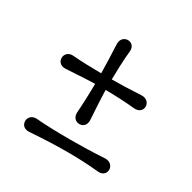

<svg xmlns="http://www.w3.org/2000/svg" viewBox="-107 -549 650 651"><g transform="rotate(30 217.5 -223.5)"><path d="M350.6 -56.2C303.2 -53.2 257.8 -52.2 217.3 -52.2C163.1 -52.2 117.2 -53.7 84 -56.6C63 -58.1 52.7 -43.9 52.7 -30.8C52.7 -16.6 62.5 -3.9 84 -5.4C138.7 -9.3 186 -11.2 230 -11.2C273.4 -11.2 312.5 -9.3 351.6 -5.4C372.1 -3.4 382.3 -16.1 382.3 -29.8C382.3 -43 371.6 -57.1 350.6 -56.2ZM191.4 -411.1C193.4 -377.9 194.8 -321.8 195.3 -291.5L204.1 -299.3C159.2 -299.8 112.3 -300.8 84 -303.7C63 -305.2 52.7 -291.5 52.7 -277.8C52.7 -264.2 62.5 -251 84 -252.4C125 -254.9 168.5 -257.8 203.1 -258.3L195.3 -273.4C195.8 -235.8 192.9 -168.9 190.9 -144.5C189.5 -123.5 203.1 -113.3 216.8 -113.3C230.5 -113.3 243.7 -123 242.2 -144.5C239.7 -177.7 236.3 -240.2 236.3 -268.6L224.6 -258.3C274.9 -258.3 314.9 -255.9 351.6 -252.4C372.1 -251 382.3 -263.7 382.3 -276.9C382.3 -290.5 371.6 -304.2 350.6 -303.2C310.5 -300.8 264.2 -299.3 229 -299.3L236.3 -290.5C236.8 -322.8 238.3 -381.8 242.2 -412.1C244.1 -432.6 231 -442.4 217.8 -442.4C204.1 -442.4 190.4 -432.1 191.4 -411.1Z"/></g></svg>

Font: Pompiere 
Style: Regular
Weight: 400
Designer: Karolina Lach
Foundry: Sorkin Type Co.
Version: Version 1.001